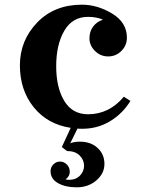

<svg xmlns="http://www.w3.org/2000/svg" viewBox="-20 -535 602 820"><path d="M331 15Q317 15 311 14L280 77Q297 70 321 70Q368 70 397 97Q426 124 426 165Q426 206 391.5 235.5Q357 265 308 265Q259 265 227.5 247Q196 229 196 196Q196 179 208 167Q220 155 236.5 155Q253 155 265.5 167.5Q278 180 278 199Q278 218 260 231Q268 233 275 233Q304 233 321.5 215Q339 197 339 172.5Q339 148 320 129Q301 110 266 110L244 93L282 11Q183 -4 124 -77Q65 -150 65 -256Q65 -362 138.5 -438.5Q212 -515 330 -515Q396 -515 459 -477Q522 -439 522 -374Q522 -341 498.5 -317.5Q475 -294 442 -294Q409 -294 385.5 -317.5Q362 -341 362 -371Q362 -401 378 -422Q394 -443 420 -451Q392 -463 356 -463Q289 -463 254.5 -403.5Q220 -344 220 -252.5Q220 -161 254.5 -104Q289 -47 356 -47Q446 -47 509 -122L537 -104Q504 -50 450.5 -17.5Q397 15 331 15Z"/></svg>

Font: Croissant One
Style: Regular
Weight: 400
Designer: Eduardo Rodriguez Tunni
Foundry: Eduardo Rodriguez Tunni
Version: Version 1.001